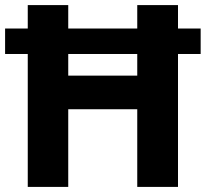

<svg xmlns="http://www.w3.org/2000/svg" viewBox="-20 -734 809 754"><path d="M89 0V-522H0V-622H89V-714H248V-622H519V-714H679V-622H768V-522H679V0H519V-305H248V0ZM248 -437H519V-522H248Z"/></svg>

Font: Noto Sans Oriya
Style: Bold
Weight: 700
Designer: Amélie Bonet and Sol Matas
Foundry: Google LLC
Version: Version 2.006; ttfautohint (v1.8.4.7-5d5b)